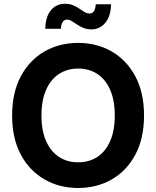

<svg xmlns="http://www.w3.org/2000/svg" viewBox="-20 -959 805 990"><path d="M382.8 10.3Q286.1 10.3 209 -34.2Q131.8 -78.6 87.2 -162.1Q42.5 -245.6 42.5 -363.3Q42.5 -481.4 87.2 -565.2Q131.8 -648.9 209 -693.4Q286.1 -737.8 382.8 -737.8Q479.5 -737.8 556.4 -693.4Q633.3 -648.9 678 -565.2Q722.7 -481.4 722.7 -363.3Q722.7 -245.6 678 -161.9Q633.3 -78.1 556.4 -33.9Q479.5 10.3 382.8 10.3ZM382.8 -122.1Q439.5 -122.1 481.9 -149.9Q524.4 -177.7 548.1 -231.7Q571.8 -285.6 571.8 -363.3Q571.8 -441.4 548.1 -495.6Q524.4 -549.8 481.9 -577.6Q439.5 -605.5 382.8 -605.5Q326.7 -605.5 283.9 -577.4Q241.2 -549.3 217.5 -495.4Q193.8 -441.4 193.8 -363.3Q193.8 -285.6 217.5 -231.9Q241.2 -178.2 283.9 -150.1Q326.7 -122.1 382.8 -122.1ZM451.7 -807.6Q428.2 -807.6 409.9 -815.2Q391.6 -822.8 377 -832.8Q362.3 -842.8 349.9 -850.3Q337.4 -857.9 325.7 -857.9Q310.5 -857.9 302.7 -844.7Q294.9 -831.5 293.9 -810.5H213.4Q214.8 -872.6 242.4 -906Q270 -939.5 314.9 -939.5Q338.9 -939.5 356.7 -931.9Q374.5 -924.3 388.9 -914.6Q403.3 -904.8 415.5 -897.2Q427.7 -889.6 440.4 -889.6Q457 -889.6 464.6 -901.6Q472.2 -913.6 473.6 -937H552.7Q551.3 -875.5 523.2 -841.6Q495.1 -807.6 451.7 -807.6Z"/></svg>

Font: Inter 18pt
Style: Bold
Weight: 700
Designer: Rasmus Andersson
Foundry: rsms
Version: Version 4.001;git-66647c0bb